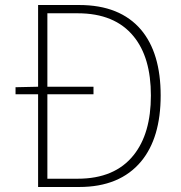

<svg xmlns="http://www.w3.org/2000/svg" viewBox="-20 -746 723 766"><path d="M290 -33Q438 -33 513 -127Q582 -213 582 -365Q582 -517 513 -601Q438 -693 290 -693H169V-400H353V-370H169V-33ZM296 -726Q459 -726 543 -627Q621 -534 621 -365Q621 -196 543 -102Q458 0 296 0H132V-370H42V-398L132 -400V-726Z"/></svg>

Font: Noto Sans CJK TC Thin
Style: Regular
Weight: 250
Designer: Ryoko NISHIZUKA ???? (kana & ideographs); Paul D. Hunt (Latin, Greek & Cyrillic); Wenlong ZHANG ??? (bopomofo); Sandoll 
Foundry: Adobe Systems Incorporated
Version: Version 1.004 January 19, 2016